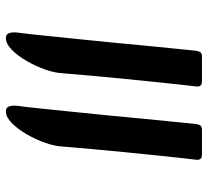

<svg xmlns="http://www.w3.org/2000/svg" viewBox="-47 -628 709 655"><g transform="rotate(90 307.5 -300.5)"><path d="M257 -635Q267 -635 271.5 -630.5Q276 -626 275 -616Q273 -600 269 -564Q265 -528 260 -479Q255 -430 249.5 -375Q244 -320 239 -264.5Q234 -209 230 -161Q229 -134 217.5 -101Q206 -68 188 -37Q170 -6 149.5 14Q129 34 110 34Q96 34 92.5 21.5Q89 9 91.5 -9Q94 -27 96 -45Q98 -61 102 -102Q106 -143 112 -199.5Q118 -256 124 -318Q130 -380 135.5 -439Q141 -498 146 -544Q151 -590 153 -614Q155 -626 159 -630.5Q163 -635 173 -635ZM507 -635Q517 -635 521.5 -630.5Q526 -626 525 -616Q523 -600 519 -564Q515 -528 510 -479Q505 -430 499.5 -375Q494 -320 489 -264.5Q484 -209 480 -161Q479 -134 467.5 -101Q456 -68 438 -37Q420 -6 399.5 14Q379 34 360 34Q346 34 342.5 21.5Q339 9 341.5 -9Q344 -27 346 -45Q348 -61 352 -102Q356 -143 362 -199.5Q368 -256 374 -318Q380 -380 385.5 -439Q391 -498 396 -544Q401 -590 403 -614Q405 -626 409 -630.5Q413 -635 423 -635Z"/></g></svg>

Font: Alkatra Medium
Style: Regular
Weight: 500
Designer: Suman Bhandary
Version: Version 1.100;gftools[0.9.22]